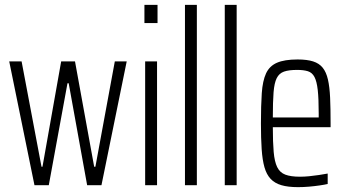

<svg xmlns="http://www.w3.org/2000/svg" viewBox="-20 -763 1425 791"><path d="M122 0 18 -510H69L151 -76H155L232 -510H289L368 -76H373L453 -510H502L398 0H339L263 -420H258L181 0Z M575 -668V-743H629V-668ZM578 0V-510H627V0Z M742 0V-743H791V0Z M906 0V-743H955V0Z M1208 8Q1167 8 1139.5 0Q1112 -8 1095 -26Q1078 -44 1069.5 -74Q1061 -104 1058 -148.5Q1055 -193 1055 -254Q1055 -329 1058.5 -379.5Q1062 -430 1076 -460.5Q1090 -491 1121 -504.5Q1152 -518 1206 -518Q1245 -518 1270 -510Q1295 -502 1309.5 -484Q1324 -466 1331 -435.5Q1338 -405 1340 -360.5Q1342 -316 1342 -256V-239H1104Q1104 -177 1107.5 -137Q1111 -97 1122 -74.5Q1133 -52 1155.5 -43.5Q1178 -35 1216 -35Q1234 -35 1254 -37Q1274 -39 1294 -42Q1314 -45 1330 -48V-5Q1317 -2 1296.5 1Q1276 4 1253 6Q1230 8 1208 8ZM1293 -259V-296Q1293 -357 1289 -392.5Q1285 -428 1275.5 -446Q1266 -464 1248.5 -469.5Q1231 -475 1204 -475Q1170 -475 1150 -468Q1130 -461 1120 -441Q1110 -421 1107 -382.5Q1104 -344 1104 -279H1313Z"/></svg>

Font: Saira ExtraCondensed Light
Style: Regular
Weight: 300
Width: 2
Designer: Hector Gatti with collaboration of the Omnibus-Type team
Foundry: Omnibus-Type
Version: Version 1.101